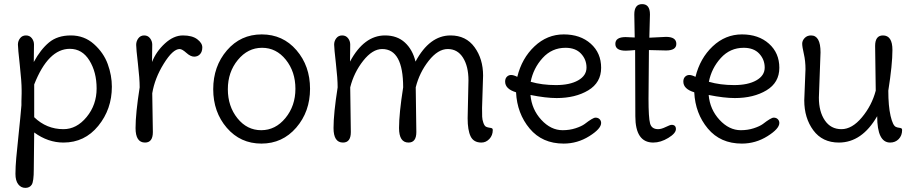

<svg xmlns="http://www.w3.org/2000/svg" viewBox="-20 -682 4436 932"><path d="M319 -445Q214 -445 146 -272V-113Q206 -55 288 -55Q352 -55 400.5 -114Q449 -173 449 -252.5Q449 -332 414 -388.5Q379 -445 319 -445ZM84 -190 85 -228V-244Q85 -286 76 -367Q67 -448 67 -465.5Q67 -483 77.5 -496.5Q88 -510 106 -510Q124 -510 134.5 -496.5Q145 -483 145 -466Q145 -449 144.5 -423.5Q144 -398 144 -381Q177 -442 218 -476Q259 -510 324 -510Q389 -510 436 -468Q483 -426 503 -371Q523 -316 523 -261Q523 -152 457 -71Q391 10 288 10Q213 10 146 -39Q144 82 144 140.5Q144 199 134 214.5Q124 230 103 230Q82 230 68.5 212.5Q55 195 55 162Q55 129 59 83.5Q63 38 71 -36.5Q79 -111 84 -171Z M719 -229 722 -41Q722 10 684 10Q638 10 638 -60.5Q638 -131 658 -258Q658 -300 649.5 -373Q641 -446 641 -464Q641 -482 651.5 -496Q662 -510 680 -510Q698 -510 708.5 -496Q719 -482 719 -465.5Q719 -449 718.5 -423.5Q718 -398 718 -381Q738 -432 780.5 -471Q823 -510 868 -510Q913 -510 937.5 -491.5Q962 -473 962 -452Q962 -431 951 -419Q940 -407 922.5 -407Q905 -407 884.5 -425.5Q864 -444 852 -444Q819 -444 775 -373Q731 -302 719 -229Z M1365.5 -109Q1414 -168 1414 -251Q1414 -334 1367.5 -392Q1321 -450 1252 -450Q1183 -450 1134.5 -391Q1086 -332 1086 -249Q1086 -166 1132.5 -108Q1179 -50 1248 -50Q1317 -50 1365.5 -109ZM1250.5 -515Q1353 -515 1419 -438.5Q1485 -362 1485 -251Q1485 -140 1418 -62.5Q1351 15 1249 15Q1147 15 1081 -61.5Q1015 -138 1015 -249Q1015 -360 1081.5 -437.5Q1148 -515 1250.5 -515Z M2325 -315 2320 -158Q2320 -130 2320.5 -115.5Q2321 -101 2326.5 -85.5Q2332 -70 2340 -66.5Q2348 -63 2356.5 -62Q2365 -61 2368.5 -59Q2372 -57 2372 -51Q2372 -25 2355.5 -7.5Q2339 10 2317 10Q2279 10 2264.5 -20Q2250 -50 2250 -108L2254 -292Q2254 -360 2227.5 -402Q2201 -444 2153.5 -444Q2106 -444 2061 -387Q2016 -330 1998 -258L2001 -41Q2001 10 1963 10Q1917 10 1917 -60.5Q1917 -131 1937 -258Q1937 -444 1835 -444Q1788 -444 1743 -387Q1698 -330 1680 -258L1683 -41Q1683 10 1645 10Q1599 10 1599 -60.5Q1599 -131 1619 -258Q1619 -300 1610.5 -374Q1602 -448 1602 -465.5Q1602 -483 1612.5 -496.5Q1623 -510 1641 -510Q1659 -510 1669.5 -496.5Q1680 -483 1680 -466Q1680 -449 1679.5 -424.5Q1679 -400 1679 -383Q1747 -510 1849 -510Q1908 -510 1945.5 -475.5Q1983 -441 1997 -383Q2065 -510 2167 -510Q2242 -510 2283.5 -453Q2325 -396 2325 -315Z M2725 -450Q2659 -450 2614 -400.5Q2569 -351 2556 -285Q2611 -269 2678.5 -269Q2746 -269 2786.5 -292Q2827 -315 2827 -354Q2827 -393 2800.5 -421.5Q2774 -450 2725 -450ZM2682 -206Q2630 -206 2555 -221Q2561 -151 2607.5 -100.5Q2654 -50 2711 -50Q2745 -50 2774 -59.5Q2803 -69 2818 -80Q2858 -111 2870.5 -111Q2883 -111 2890.5 -103.5Q2898 -96 2898 -85Q2898 -57 2840.5 -21Q2783 15 2716 15Q2612 15 2551 -58Q2490 -131 2485 -234Q2432 -250 2432 -286Q2432 -301 2440.5 -309.5Q2449 -318 2461 -318Q2473 -318 2491 -309Q2513 -399 2574.5 -457Q2636 -515 2716.5 -515Q2797 -515 2847.5 -470Q2898 -425 2898 -353Q2898 -281 2835.5 -243.5Q2773 -206 2682 -206Z M3130 -439 3128 -202Q3128 -111 3135.5 -83Q3143 -55 3175 -55Q3190 -55 3211.5 -65.5Q3233 -76 3240 -76Q3261 -76 3261 -55.5Q3261 -35 3224 -12.5Q3187 10 3151 10Q3064 10 3064 -118L3063 -439Q3030 -436 3017 -436Q2967 -436 2967 -469Q2967 -502 3017 -502Q3021 -502 3061 -500L3059 -612Q3059 -662 3097 -662Q3135 -662 3135 -612L3132 -499L3213 -503Q3263 -503 3263 -469Q3263 -437 3213 -437Q3204 -437 3130 -439Z M3590 -450Q3524 -450 3479 -400.5Q3434 -351 3421 -285Q3476 -269 3543.5 -269Q3611 -269 3651.5 -292Q3692 -315 3692 -354Q3692 -393 3665.5 -421.5Q3639 -450 3590 -450ZM3547 -206Q3495 -206 3420 -221Q3426 -151 3472.5 -100.5Q3519 -50 3576 -50Q3610 -50 3639 -59.5Q3668 -69 3683 -80Q3723 -111 3735.5 -111Q3748 -111 3755.5 -103.5Q3763 -96 3763 -85Q3763 -57 3705.5 -21Q3648 15 3581 15Q3477 15 3416 -58Q3355 -131 3350 -234Q3297 -250 3297 -286Q3297 -301 3305.5 -309.5Q3314 -318 3326 -318Q3338 -318 3356 -309Q3378 -399 3439.5 -457Q3501 -515 3581.5 -515Q3662 -515 3712.5 -470Q3763 -425 3763 -353Q3763 -281 3700.5 -243.5Q3638 -206 3547 -206Z M3963 -428 3955 -208Q3955 -140 3984 -97.5Q4013 -55 4064.5 -55Q4116 -55 4164 -112.5Q4212 -170 4231 -242L4228 -459Q4228 -510 4266 -510Q4312 -510 4312 -439.5Q4312 -369 4292 -242Q4292 -167 4303 -119.5Q4314 -72 4329 -66Q4335 -63 4343.5 -62Q4352 -61 4355.5 -59Q4359 -57 4359 -51Q4359 -24 4342.5 -7Q4326 10 4301 10Q4238 10 4238 -118Q4164 10 4052 10Q3972 10 3928 -49.5Q3884 -109 3884 -195L3890 -346Q3890 -386 3882 -420.5Q3874 -455 3874 -470Q3874 -485 3886 -497.5Q3898 -510 3917 -510Q3963 -510 3963 -428Z"/></svg>

Font: Delius
Style: Regular
Weight: 400
Designer: Natalia Raices
Foundry: Natalia Raices
Version: Version 1.001